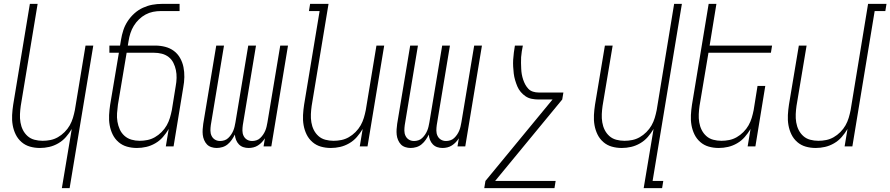

<svg xmlns="http://www.w3.org/2000/svg" viewBox="-20 -755 4591 990"><path d="M299 215 350 -90Q337 -68 320 -48.5Q303 -29 280.5 -16Q258 -3 234 2.5Q210 8 186 8Q159 8 134.5 1Q110 -6 91 -22.5Q72 -39 61 -61.5Q50 -84 45.5 -109.5Q41 -135 42.5 -162Q44 -189 48 -215L134 -735H174L87 -209Q84 -188 83 -166.5Q82 -145 85.5 -124Q89 -103 98 -85Q107 -67 122 -53.5Q137 -40 157.5 -34.5Q178 -29 200 -29Q220 -29 240 -33Q260 -37 278.5 -47.5Q297 -58 313 -74Q329 -90 339.5 -108.5Q350 -127 356 -147Q362 -167 366 -187L421 -520H461L339 215Z M686 8Q659 8 634.5 1Q610 -6 591 -22.5Q572 -39 561 -61.5Q550 -84 545.5 -109.5Q541 -135 542.5 -162Q544 -189 548 -215L593 -483H544V-520H599L604 -550Q608 -575 616 -599.5Q624 -624 638.5 -646Q653 -668 673 -686Q693 -704 717 -715Q741 -726 765.5 -730.5Q790 -735 815 -735H906V-698H809Q789 -698 769 -694Q749 -690 730.5 -680Q712 -670 696.5 -655Q681 -640 670 -622Q659 -604 652.5 -584Q646 -564 643 -544L639 -520H780Q807 -520 832 -513.5Q857 -507 876.5 -492.5Q896 -478 908.5 -456Q921 -434 926 -409Q931 -384 930.5 -357.5Q930 -331 925 -305L875 0H835L850 -90Q837 -68 820 -48.5Q803 -29 780.5 -16Q758 -3 734 2.5Q710 8 686 8ZM700 -29Q720 -29 740 -33Q760 -37 778.5 -47.5Q797 -58 813 -74Q829 -90 839.5 -108.5Q850 -127 856 -147Q862 -167 866 -187L886 -311Q890 -332 890.5 -353Q891 -374 887 -393.5Q883 -413 874 -431Q865 -449 849.5 -461Q834 -473 814.5 -478Q795 -483 774 -483H633L588 -215Q585 -193 583.5 -171Q582 -149 585.5 -128Q589 -107 597.5 -88Q606 -69 621.5 -55Q637 -41 657.5 -35Q678 -29 700 -29Z M1262 8Q1247 8 1234 3.5Q1221 -1 1211.5 -11Q1202 -21 1197 -34Q1192 -47 1191 -61Q1184 -47 1175 -34Q1166 -21 1154 -11Q1142 -1 1127 3.5Q1112 8 1097 8Q1083 8 1069.5 3.5Q1056 -1 1047 -10.5Q1038 -20 1032.5 -33Q1027 -46 1025.5 -60Q1024 -74 1025 -88.5Q1026 -103 1028 -117L1095 -520H1135L1067 -110Q1065 -96 1065 -81.5Q1065 -67 1071 -54.5Q1077 -42 1088.5 -35Q1100 -28 1115 -28Q1126 -28 1137 -31.5Q1148 -35 1156.5 -43Q1165 -51 1171.5 -60.5Q1178 -70 1182.5 -80.5Q1187 -91 1189.5 -102Q1192 -113 1194 -124L1260 -520H1300L1232 -110Q1230 -96 1230 -81.5Q1230 -67 1236 -54.5Q1242 -42 1253.5 -35Q1265 -28 1280 -28Q1291 -28 1302 -31.5Q1313 -35 1321.5 -43Q1330 -51 1336.5 -60.5Q1343 -70 1347.5 -80.5Q1352 -91 1354.5 -102Q1357 -113 1359 -124L1425 -520H1465L1379 0H1339L1346 -42Q1339 -31 1330 -21.5Q1321 -12 1310 -5Q1299 2 1286.5 5Q1274 8 1262 8Z M1686 8Q1659 8 1634.5 1Q1610 -6 1591 -22.5Q1572 -39 1561 -61.5Q1550 -84 1545.5 -109.5Q1541 -135 1542.5 -162Q1544 -189 1548 -215L1628 -698H1573L1579 -735H1674L1587 -209Q1584 -188 1583 -166.5Q1582 -145 1585.5 -124Q1589 -103 1598 -85Q1607 -67 1622 -53.5Q1637 -40 1657.5 -34.5Q1678 -29 1700 -29Q1720 -29 1740 -33Q1760 -37 1778.5 -47.5Q1797 -58 1813 -74Q1829 -90 1839.5 -108.5Q1850 -127 1856 -147Q1862 -167 1866 -187L1921 -520H1961L1875 0H1835L1850 -90Q1837 -68 1820 -48.5Q1803 -29 1780.5 -16Q1758 -3 1734 2.5Q1710 8 1686 8Z M2262 8Q2247 8 2234 3.5Q2221 -1 2211.5 -11Q2202 -21 2197 -34Q2192 -47 2191 -61Q2184 -47 2175 -34Q2166 -21 2154 -11Q2142 -1 2127 3.5Q2112 8 2097 8Q2083 8 2069.5 3.5Q2056 -1 2047 -10.5Q2038 -20 2032.5 -33Q2027 -46 2025.5 -60Q2024 -74 2025 -88.5Q2026 -103 2028 -117L2095 -520H2135L2067 -110Q2065 -96 2065 -81.5Q2065 -67 2071 -54.5Q2077 -42 2088.5 -35Q2100 -28 2115 -28Q2126 -28 2137 -31.5Q2148 -35 2156.5 -43Q2165 -51 2171.5 -60.5Q2178 -70 2182.5 -80.5Q2187 -91 2189.5 -102Q2192 -113 2194 -124L2260 -520H2300L2232 -110Q2230 -96 2230 -81.5Q2230 -67 2236 -54.5Q2242 -42 2253.5 -35Q2265 -28 2280 -28Q2291 -28 2302 -31.5Q2313 -35 2321.5 -43Q2330 -51 2336.5 -60.5Q2343 -70 2347.5 -80.5Q2352 -91 2354.5 -102Q2357 -113 2359 -124L2425 -520H2465L2379 0H2339L2346 -42Q2339 -31 2330 -21.5Q2321 -12 2310 -5Q2299 2 2286.5 5Q2274 8 2262 8Z M2839 215H2477L2483 178L2829 -242H2757Q2739 -242 2721.5 -245.5Q2704 -249 2690 -258.5Q2676 -268 2665 -281Q2654 -294 2647.5 -309.5Q2641 -325 2636 -342Q2631 -359 2629 -376Q2627 -393 2626 -411Q2625 -429 2626 -447Q2627 -465 2629.5 -483.5Q2632 -502 2635 -520H2676Q2673 -505 2670.5 -490Q2668 -475 2667 -460Q2666 -445 2666.5 -430.5Q2667 -416 2667.5 -401Q2668 -386 2670.5 -372Q2673 -358 2677.5 -344.5Q2682 -331 2688.5 -319Q2695 -307 2704.5 -297Q2714 -287 2728 -282.5Q2742 -278 2757 -278H2885L2879 -242L2533 178H2845Z M3299 215 3350 -90Q3337 -68 3320 -48.5Q3303 -29 3280.5 -16Q3258 -3 3234 2.5Q3210 8 3186 8Q3159 8 3134.5 1Q3110 -6 3091 -22.5Q3072 -39 3061 -61.5Q3050 -84 3045.5 -109.5Q3041 -135 3042.5 -162Q3044 -189 3048 -215L3099 -520H3139L3087 -209Q3084 -188 3083 -166.5Q3082 -145 3085.5 -124Q3089 -103 3098 -85Q3107 -67 3122 -53.5Q3137 -40 3157.5 -34.5Q3178 -29 3200 -29Q3220 -29 3240 -33Q3260 -37 3278.5 -47.5Q3297 -58 3313 -74Q3329 -90 3339.5 -108.5Q3350 -127 3356 -147Q3362 -167 3366 -187L3456 -735H3496L3345 178H3400L3394 215Z M3686 8Q3659 8 3634.5 1Q3610 -6 3591 -22.5Q3572 -39 3561 -61.5Q3550 -84 3545.5 -109.5Q3541 -135 3542.5 -162Q3544 -189 3548 -215L3634 -735H3674L3639 -520H3961L3955 -483H3633L3587 -209Q3584 -188 3583 -166.5Q3582 -145 3585.5 -124Q3589 -103 3598 -85Q3607 -67 3622 -53.5Q3637 -40 3657.5 -34.5Q3678 -29 3700 -29Q3720 -29 3740 -33Q3760 -37 3778.5 -47.5Q3797 -58 3813 -74Q3829 -90 3839.5 -108.5Q3850 -127 3856 -147Q3862 -167 3866 -187L3886 -312H3926L3875 0H3835L3850 -90Q3837 -68 3820 -48.5Q3803 -29 3780.5 -16Q3758 -3 3734 2.5Q3710 8 3686 8Z M4186 8Q4159 8 4134.5 1Q4110 -6 4091 -22.5Q4072 -39 4061 -61.5Q4050 -84 4045.5 -109.5Q4041 -135 4042.5 -162Q4044 -189 4048 -215L4099 -520H4139L4087 -209Q4084 -188 4083 -166.5Q4082 -145 4085.5 -124Q4089 -103 4098 -85Q4107 -67 4122 -53.5Q4137 -40 4157.5 -34.5Q4178 -29 4200 -29Q4220 -29 4240 -33Q4260 -37 4278.5 -47.5Q4297 -58 4313 -74Q4329 -90 4339.5 -108.5Q4350 -127 4356 -147Q4362 -167 4366 -187L4456 -735H4551L4545 -698H4490L4375 0H4335L4350 -90Q4337 -68 4320 -48.5Q4303 -29 4280.5 -16Q4258 -3 4234 2.5Q4210 8 4186 8Z"/></svg>

Font: Iosevka Extralight
Style: Italic
Weight: 200
Italic angle: -9°
Monospace: yes
Designer: Belleve Invis
Foundry: Belleve Invis
Version: Version 32.5.0; ttfautohint (v1.8.4)